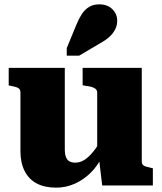

<svg xmlns="http://www.w3.org/2000/svg" viewBox="-20 -853 746 883"><path d="M278 -541V-164Q278 -145 283 -131.5Q288 -118 298.5 -111.5Q309 -105 327 -105Q348 -105 368 -117.5Q388 -130 409.5 -156.5Q431 -183 454 -225L451 -136Q430 -91 397 -58.5Q364 -26 323.5 -8Q283 10 238 10Q186 10 149.5 -9Q113 -28 93.5 -66Q74 -104 74 -158V-428Q74 -442 64 -448Q54 -454 31 -458L20 -460V-541ZM632 -541V-110Q632 -101 636.5 -95.5Q641 -90 651 -87Q661 -84 675 -81L683 -79V0H450L435 -126L427 -132V-428Q427 -442 412 -449Q397 -456 375 -458L360 -461V-541ZM332 -741Q343 -768 356.5 -788.5Q370 -809 389.5 -821Q409 -833 437 -833Q474 -833 496.5 -811Q519 -789 519 -758Q519 -736 509.5 -717.5Q500 -699 483 -683.5Q466 -668 442 -655L344 -597H287V-632Z"/></svg>

Font: Roboto Serif 20pt ExtraBold
Style: Regular
Weight: 800
Version: Version 1.008